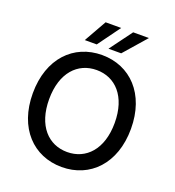

<svg xmlns="http://www.w3.org/2000/svg" viewBox="-164 -1066 1097 1204"><g transform="rotate(20 384.0 -464.5)"><path d="M711.6 -363.6C711.6 -596.2 572.4 -737.2 384.2 -737.2C195.3 -737.2 56.5 -596.2 56.5 -363.6C56.5 -131.4 195.3 9.9 384.2 9.9C572.4 9.9 711.6 -131 711.6 -363.6ZM165.5 -363.6C165.5 -540.8 258.9 -637.1 384.2 -637.1C509.2 -637.1 603 -540.8 603 -363.6C603 -186.4 509.2 -90.2 384.2 -90.2C258.9 -90.2 165.5 -186.4 165.5 -363.6ZM248.9 -788H328.5L437.5 -937.5H333.5ZM407 -788H491.8L622.5 -937.5H517.4Z"/></g></svg>

Font: Magic Ui Pro Medium
Style: Regular
Weight: 500
Designer: Stefan Endress, Andreas Faust
Version: Version 1.000;FEAKit 1.0